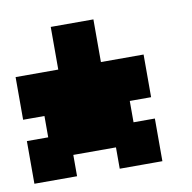

<svg xmlns="http://www.w3.org/2000/svg" viewBox="-58 -683 554 554"><g transform="rotate(-10 219.0 -406.0)"><path d="M312.5 -187.5H250V-250H187.5H125V-187.5H62.5H0V-250V-312.5H62.5V-375H0V-437.5V-500H62.5H125V-562.5V-625H187.5H250V-562.5V-500H312.5H375V-437.5V-375H312.5V-312.5H375V-250V-187.5Z"/></g></svg>

Font: PixelArmy
Style: Medium
Weight: 500
Version: Version 001.000